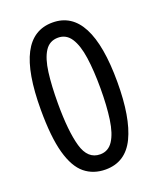

<svg xmlns="http://www.w3.org/2000/svg" viewBox="-137 -860 747 905"><g transform="rotate(-20 236.0 -407.5)"><path d="M236 -39Q175 -39 132 -74Q89 -109 66.5 -190Q44 -271 44 -408Q44 -594 91.5 -685Q139 -776 236 -776Q428 -776 428 -408Q428 -230 382 -134.5Q336 -39 236 -39ZM236 -115Q277 -115 300.5 -151Q324 -187 333.5 -253Q343 -319 343 -408Q343 -496 333.5 -562Q324 -628 300.5 -664Q277 -700 236 -700Q193 -700 170 -664Q147 -628 138.5 -562.5Q130 -497 130 -408Q130 -269 152 -192Q174 -115 236 -115Z"/></g></svg>

Font: Noto Sans Tamil UI Condensed
Style: Regular
Weight: 400
Width: 3
Designer: Jelle Bosma - Monotype Design Team
Foundry: Monotype Imaging Inc.
Version: Version 2.004